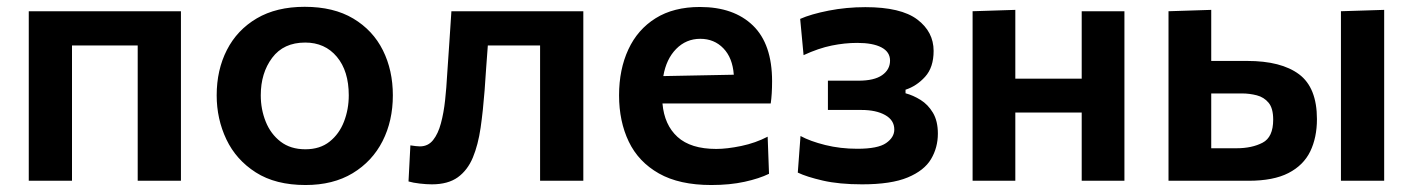

<svg xmlns="http://www.w3.org/2000/svg" viewBox="-20 -531 4150 564"><path d="M64.5 0V-498H511.5V0H384.5V-397.5H191.5V0Z M877.5 12.5Q789.5 12.5 731.5 -24.5Q673.5 -61.5 645 -121.5Q616.5 -181.5 616.5 -251Q616.5 -325.5 646.5 -384.2Q676.5 -443 734.2 -477Q792 -511 875 -511Q960 -511 1017.8 -476.5Q1075.5 -442 1104.8 -383.2Q1134 -324.5 1134 -251Q1134 -176 1103.8 -116.5Q1073.5 -57 1016 -22.2Q958.5 12.5 877.5 12.5ZM877 -92.5Q920 -92.5 948.2 -115Q976.5 -137.5 990.5 -173.8Q1004.5 -210 1004.5 -251Q1004.5 -322.5 969.5 -364.2Q934.5 -406 876.5 -406Q813 -406 779.5 -361.2Q746 -316.5 746 -251Q746 -210 760.5 -173.8Q775 -137.5 804.2 -115Q833.5 -92.5 877 -92.5Z M1248.5 10.5Q1232.5 10.5 1213 8.2Q1193.5 6 1180 2L1185.5 -104Q1194 -102.5 1201.5 -101.8Q1209 -101 1213.5 -101Q1237.5 -101 1252.2 -119.5Q1267 -138 1275.2 -168.8Q1283.5 -199.5 1287.5 -236.8Q1291.5 -274 1293.5 -311.5Q1296.5 -359.5 1300 -407Q1303 -454 1306 -498H1693.5V0H1566.5V-397.5H1413Q1410.5 -363.5 1408 -330Q1405.5 -296 1403.5 -265Q1399 -206 1391.8 -155.8Q1384.5 -105.5 1369 -68.2Q1353.5 -31 1324.8 -10.2Q1296 10.5 1248.5 10.5Z M2069.5 12.5Q1975.5 12.5 1915.5 -21.5Q1855.5 -55.5 1827 -115Q1798.5 -174.5 1798.5 -251Q1798.5 -327 1825.8 -385.8Q1853 -444.5 1906 -477.5Q1959 -510.5 2036 -510.5Q2135.5 -510.5 2191.8 -456Q2248 -401.5 2248 -292.5Q2248 -254.5 2244 -227H1926Q1931.5 -164 1970.2 -128.8Q2009 -93.5 2084 -93.5Q2115.5 -93.5 2157.5 -102.2Q2199.5 -111 2235 -129.5L2239 -20.5Q2210.5 -6.5 2167.2 3Q2124 12.5 2069.5 12.5ZM2037 -417Q1995.5 -417 1966.2 -387.2Q1937 -357.5 1928.5 -307.5L2135.5 -311.5Q2132 -361 2105 -389Q2078 -417 2037 -417Z M2512.5 10.5Q2445 10.5 2397.2 -0.5Q2349.5 -11.5 2323.5 -24L2331.5 -131.5Q2360 -116 2404.2 -105Q2448.5 -94 2498.5 -94Q2559 -94 2583 -110.8Q2607 -127.5 2607 -150.5Q2607 -178 2580.2 -193Q2553.5 -208 2510.5 -208H2412V-294H2502Q2548 -294 2571.2 -310.2Q2594.5 -326.5 2594.5 -353Q2594.5 -378.5 2569.2 -391.8Q2544 -405 2498 -405Q2461.5 -405 2423.2 -397.2Q2385 -389.5 2340.5 -369L2330.5 -475.5Q2362 -489.5 2414.2 -499.8Q2466.5 -510 2522 -510Q2626.5 -510 2674.5 -473.8Q2722.5 -437.5 2722.5 -381.5Q2722.5 -333 2697.5 -305.5Q2672.5 -278 2640 -267.5V-257Q2662.5 -251 2684.2 -237.5Q2706 -224 2720.5 -199.8Q2735 -175.5 2735 -138.5Q2735 -97.5 2715 -63.8Q2695 -30 2646.5 -9.8Q2598 10.5 2512.5 10.5Z M2837 0V-498L2962.5 -502V-300H3157.5V-498H3283V0H3157.5V-200.5H2962.5V0Z M3412.5 0V-498L3538 -502V-352H3643.5Q3743.5 -352 3796 -312.8Q3848.5 -273.5 3848.5 -181Q3848.5 -127 3828.8 -86.2Q3809 -45.5 3765 -22.8Q3721 0 3647.5 0ZM3538 -95.5H3612.5Q3657.5 -95.5 3688.8 -111.8Q3720 -128 3720 -179.5Q3720 -213 3706.5 -229.2Q3693 -245.5 3671.8 -251Q3650.5 -256.5 3628.5 -256.5H3538ZM3919 0V-498L4046 -502V0Z"/></svg>

Font: Heraclito SemiBold
Style: Regular
Weight: 600
Designer: Kostas Bartsokas (font) & Cristiano Sobral (main changes)
Foundry: Kostas Bartsokas (font) & Cristiano Sobral (main changes)
Version: Version 1.00;July 8, 2020;FontCreator 13.0.0.2655 64-bit